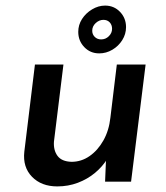

<svg xmlns="http://www.w3.org/2000/svg" viewBox="-20 -650 594 687"><path d="M260 -536Q260 -561 273.5 -582Q287 -603 309.5 -616.5Q332 -630 356 -630Q388 -630 409.5 -607.5Q431 -585 431 -553Q431 -528 417.5 -506.5Q404 -485 382 -472Q360 -459 335 -459Q303 -459 281.5 -481.5Q260 -504 260 -536ZM310 -540Q310 -527 319 -518Q328 -509 342 -509Q358 -509 369.5 -520.5Q381 -532 381 -547Q381 -561 372.5 -570Q364 -579 350 -579Q335 -579 322.5 -567.5Q310 -556 310 -540ZM185 17Q128 17 94.5 -17.5Q61 -52 67 -107L105 -419H207L173 -143Q171 -112 186 -92Q201 -72 236 -71Q271 -71 300.5 -91.5Q330 -112 350 -147.5Q370 -183 375 -229L398 -419H501L449 0H356L360 -96L364 -82Q347 -54 320 -31.5Q293 -9 258.5 4Q224 17 185 17Z"/></svg>

Font: Josefin Sans Thin Medium
Style: Italic
Weight: 500
Italic angle: -7°
Version: Version 2.000